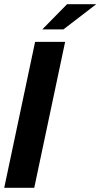

<svg xmlns="http://www.w3.org/2000/svg" viewBox="-23 -888 475 908"><path d="M143 -690H285L139 0H-3ZM294 -868H432L277 -749H177Z"/></svg>

Font: Decalotype
Style: Bold Italic
Weight: 700
Italic angle: -12°
Designer: Alfredo Marco Pradil
Foundry: Alfredo Marco Pradil
Version: Version 1.0